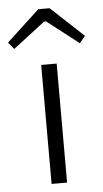

<svg xmlns="http://www.w3.org/2000/svg" viewBox="-90 -744 417 778"><g transform="rotate(-5 118.5 -355.0)"><path d="M275 -586 252 -558 123 -658H115L-15 -558L-38 -586L96 -710H142ZM151 0H88V-484H151Z"/></g></svg>

Font: Exo 2.0 Light
Style: Regular
Weight: 300
Designer: Natanael Gama
Version: Version 1.001;PS 001.001;hotconv 1.0.70;makeotf.lib2.5.58329